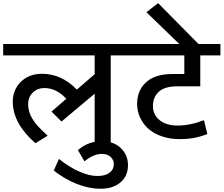

<svg xmlns="http://www.w3.org/2000/svg" viewBox="-40 -904 1409 1210"><path d="M556.6 0V-313.5L347.7 -138.2L284.7 -200.7L377.9 -281.7Q314.5 -349.1 240.7 -349.1Q194.3 -349.1 165.8 -319.8Q137.2 -290.5 137.2 -248Q137.2 -199.7 164.3 -154.8Q191.4 -109.9 260.3 -48.8L183.1 -1.5Q40.5 -126.5 40.5 -262.7Q40.5 -338.4 91.8 -388.7Q143.1 -439 224.6 -439Q347.7 -439 444.3 -339.4L556.6 -436.5V-554.7H-20V-626.5H781.7V-554.7H657.7V0Z M492.2 112.8 451.2 42Q515.1 -14.2 602.5 -14.2Q675.3 -14.2 720.9 28.8Q766.6 71.8 766.6 137.7Q766.6 205.1 719.2 245.4Q671.9 285.6 592.8 285.6Q522 285.6 445.3 255.6Q368.7 225.6 298.8 170.9L331.5 97.7Q399.4 151.4 461.7 178.2Q523.9 205.1 573.2 205.1Q623.5 205.1 650.4 184.6Q677.2 164.1 677.2 130.9Q677.2 102.5 656.7 84.2Q636.2 65.9 601.6 65.9Q549.3 65.9 492.2 112.8Z M1091.8 -27.3Q1030.8 -27.3 979.7 -44.9Q928.7 -62.5 895 -92.5Q861.3 -122.6 842.8 -163.1Q824.2 -203.6 824.2 -249.5Q824.2 -335 881.3 -386.2Q938.5 -437.5 1044.9 -437.5H1121.6V-554.7H752.4V-626.5H1349.1V-554.7H1222.2V-359.9H1076.7Q998 -359.9 960.9 -325.7Q923.8 -291.5 923.8 -235.8Q923.8 -180.7 965.8 -146.7Q1007.8 -112.8 1079.6 -112.8Q1157.7 -112.8 1245.6 -146.5L1266.6 -59.1Q1221.7 -42 1181.9 -34.7Q1142.1 -27.3 1091.8 -27.3Z M1230 -607.4H1109.9L882.8 -827.1L956.5 -884.3Z"/></svg>

Font: Khula Semibold
Style: Regular
Weight: 600
Designer: Erin McLaughlin, Steve Matteson
Version: Version 1.000;PS 1.0;hotconv 1.0.72;makeotf.lib2.5.5900